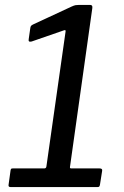

<svg xmlns="http://www.w3.org/2000/svg" viewBox="-20 -762 505 782"><path d="M386 -76Q398 -76 396 -66L387 -9Q386 -4 384 -2Q382 0 376 0H24Q18 0 16 -2.5Q14 -5 15 -10L23 -68Q24 -73 25.5 -74.5Q27 -76 32 -76H160Q168 -76 169 -84L247 -633Q248 -638 246 -639Q244 -640 239 -638L109 -593Q94 -589 97 -603L103 -645Q104 -653 106 -656Q108 -659 114 -662L271 -735Q282 -740 288 -741Q294 -742 302 -742H347Q358 -742 356 -729L265 -82Q264 -76 270 -76H386Z"/></svg>

Font: Libre Franklin
Style: Italic
Weight: 400
Italic angle: -8°
Designer: Pablo Impallari, Rodrigo Fuenzalida, Nhung Nguyen
Foundry: Impallari Type
Version: Version 3.000